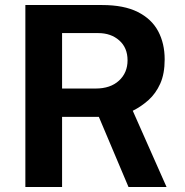

<svg xmlns="http://www.w3.org/2000/svg" viewBox="-20 -743 736 763"><path d="M641.8 0H490.6L372.8 -278.7H226.7V0H80.8V-723H386Q472.5 -723 527.4 -695.4Q582.3 -667.9 608.4 -619.2Q634.4 -570.5 634.4 -506.9Q634.4 -449.8 616.8 -410.6Q599.2 -371.5 570.4 -345.6Q541.6 -319.7 507.6 -302.8ZM360.2 -391.2Q418.7 -391.2 452.8 -422.5Q486.9 -453.8 486.9 -503.3Q486.9 -553.3 453.9 -582.4Q420.9 -611.5 370.5 -611.5H226.7V-391.2Z"/></svg>

Font: Public Sans Thin
Style: Regular
Weight: 100
Designer: The Public Sans project authors (U.S. Web Design System). Libre Franklin designed by Pablo Impallari and Rodrigo Fuenzal
Version: Version 1.008